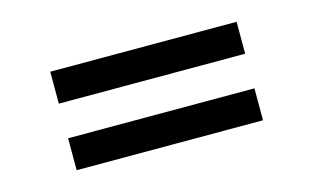

<svg xmlns="http://www.w3.org/2000/svg" viewBox="-43 -559 682 418"><g transform="rotate(-15 298.0 -350.0)"><path d="M88 -389V-461H508V-389ZM88 -311H508V-239H88Z"/></g></svg>

Font: Space Grotesk Frontify
Style: Regular
Weight: 400
Designer: Florian Karsten
Version: Version 2.000